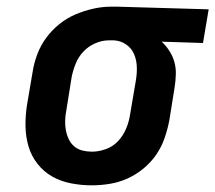

<svg xmlns="http://www.w3.org/2000/svg" viewBox="-20 -548 646 576"><path d="M255 8Q224 8 193 2Q162 -4 136.5 -18.5Q111 -33 92.5 -56.5Q74 -80 65.5 -109Q57 -138 56.5 -169.5Q56 -201 61 -233L78 -333Q82 -359 92 -385.5Q102 -412 119 -435Q136 -458 158.5 -476Q181 -494 207 -505Q233 -516 260 -522Q287 -528 313 -528H331L606 -520L589 -419L465 -423Q478 -411 488 -395.5Q498 -380 503 -362.5Q508 -345 507.5 -325.5Q507 -306 504 -287L488 -187Q483 -161 474 -134.5Q465 -108 449 -84.5Q433 -61 410.5 -42.5Q388 -24 362.5 -12.5Q337 -1 309.5 3.5Q282 8 255 8ZM256 -93Q277 -93 298.5 -101Q320 -109 335 -125.5Q350 -142 358.5 -162.5Q367 -183 370 -203L387 -303Q391 -325 390.5 -346Q390 -367 382.5 -385Q375 -403 358.5 -414.5Q342 -426 321 -427H307Q286 -427 265.5 -418Q245 -409 230 -393Q215 -377 207 -357Q199 -337 195 -317L179 -217Q176 -202 175.5 -187Q175 -172 177.5 -158Q180 -144 186 -131Q192 -118 202.5 -109Q213 -100 227 -96.5Q241 -93 256 -93Z"/></svg>

Font: Iosevka Etoile
Style: Bold Italic
Weight: 700
Italic angle: -9°
Designer: Belleve Invis
Foundry: Belleve Invis
Version: Version 28.1.0; ttfautohint (v1.8.4)